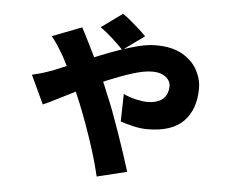

<svg xmlns="http://www.w3.org/2000/svg" viewBox="-53 -733 1106 890"><g transform="rotate(5 500.0 -288.0)"><path d="M495 -502Q473 -525 443.5 -552Q414 -579 386 -598L484 -669Q499 -660 520.5 -642Q542 -624 562.5 -605.5Q583 -587 595 -574ZM301 -590Q309 -575 318.5 -557Q328 -539 333 -528Q347 -500 367.5 -458Q388 -416 408.5 -372Q429 -328 442 -293Q456 -262 473.5 -215.5Q491 -169 508.5 -118.5Q526 -68 541.5 -21Q557 26 567 59L428 93Q416 41 397.5 -19Q379 -79 358 -137Q337 -195 319 -239Q304 -276 286 -317.5Q268 -359 249 -398Q230 -437 214 -464Q205 -479 192 -499Q179 -519 164 -537ZM88 -351Q119 -358 145.5 -366.5Q172 -375 182 -379Q229 -398 279.5 -419.5Q330 -441 380 -461.5Q430 -482 478.5 -499Q527 -516 570 -526.5Q613 -537 649 -537Q724 -537 771.5 -510Q819 -483 842 -441Q865 -399 865 -355Q865 -258 811 -202Q757 -146 642 -146Q611 -146 575 -154.5Q539 -163 517 -171L520 -299Q548 -286 578.5 -279Q609 -272 632 -272Q663 -272 684.5 -281.5Q706 -291 717 -310Q728 -329 728 -354Q728 -370 718 -383.5Q708 -397 689.5 -405.5Q671 -414 643 -414Q605 -414 551 -397Q497 -380 436 -354.5Q375 -329 318 -301Q261 -273 216.5 -250Q172 -227 150 -218Z"/></g></svg>

Font: Noto Sans SC Thin ExtraBold
Style: Regular
Weight: 800
Version: Version 2.004-H2;hotconv 1.0.118;makeotfexe 2.5.65603